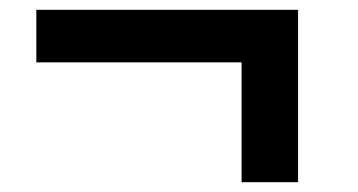

<svg xmlns="http://www.w3.org/2000/svg" viewBox="-20 -513 730 391"><path d="M472 -441H587V-142H472ZM587 -493V-386H54V-493Z"/></svg>

Font: Matangi
Style: Bold
Weight: 700
Designer: Prashant Pant
Foundry: The Graphic Ant
Version: Version 3.002